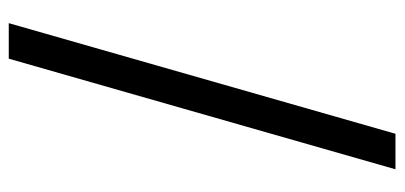

<svg xmlns="http://www.w3.org/2000/svg" viewBox="-256 -524 900 427"><g transform="rotate(-90 193.5 -310.0)"><path d="M277 -740H356L110 120H31Z"/></g></svg>

Font: Encode Sans Normal
Style: Regular
Weight: 400
Designer: Pablo Impallari, Andres Torresi
Foundry: Pablo Impallari, Andres Torresi
Version: Version 1.000; ttfautohint (v1.00) -l 8 -r 50 -G 200 -x 14 -